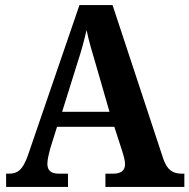

<svg xmlns="http://www.w3.org/2000/svg" viewBox="-20 -734 744 754"><path d="M4 0H247V-52H211C179 -52 166 -66 166 -91C166 -108 173 -134 177 -150L204 -236H429L461 -137C465 -124 471 -105 471 -89C471 -62 452 -52 425 -52H394V0H704V-52H694C658 -52 636 -67 621 -111L422 -714H292L90 -125C69 -65 48 -52 15 -52H4ZM224 -295 284 -487C299 -532 310 -573 320 -616C329 -572 342 -529 356 -482L410 -295Z"/></svg>

Font: Noto Serif Myanmar SemiCondensed
Style: Bold
Weight: 700
Width: 4
Designer: Ben Mitchell and the Monotype Design Team
Foundry: Monotype Imaging Inc.
Version: Version 2.106